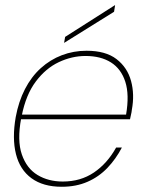

<svg xmlns="http://www.w3.org/2000/svg" viewBox="-20 -702 552 734"><path d="M216 12Q145 12 100.5 -20.5Q56 -53 41 -113Q26 -173 40 -254Q51 -314 75.5 -361.5Q100 -409 136 -441.5Q172 -474 216.5 -491Q261 -508 311 -508Q384 -508 425.5 -476Q467 -444 481 -392.5Q495 -341 484 -282Q483 -272 481 -264.5Q479 -257 477 -246H50L53 -264H462Q475 -340 459 -389.5Q443 -439 404 -463.5Q365 -488 307 -488Q255 -488 205 -464.5Q155 -441 117 -390.5Q79 -340 63 -259L61 -250Q45 -165 63.5 -111.5Q82 -58 123.5 -33Q165 -8 220 -8Q288 -8 339 -42.5Q390 -77 424 -138H446Q423 -94 390.5 -60Q358 -26 314.5 -7Q271 12 216 12ZM225 -538 229 -561 419 -682H420L416 -657Z"/></svg>

Font: DM Sans 28pt Thin
Style: Italic
Weight: 250
Italic angle: -10°
Version: Version 4.004;gftools[0.9.30]